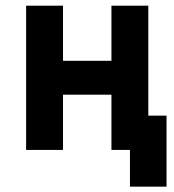

<svg xmlns="http://www.w3.org/2000/svg" viewBox="-20 -538 626 689"><path d="M446.3 131.8V-123H577.6V131.8ZM379.9 0V-517.6H512.2V0ZM73.7 0V-517.6H206.1V0ZM161.1 -198.2V-319.8H427.2V-198.2Z"/></svg>

Font: Cascadia Mono PL
Style: Regular
Weight: 400
Monospace: yes
Designer: Aaron Bell
Foundry: Saja Typeworks
Version: Version 2102.003